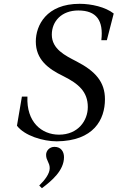

<svg xmlns="http://www.w3.org/2000/svg" viewBox="-20 -727 617 1008"><path d="M69 -67C108 -15 205 15 278 15C472 13 531 -99 531 -206C531 -296 482 -353 381 -405C323 -435 252 -469 252 -545C252 -616 304 -672 391 -672C487 -672 524 -619 512 -516H541L577 -656C534 -690 460 -707 398 -707C223 -707 168 -593 168 -509C168 -415 232 -366 313 -327C393 -287 441 -245 441 -165C441 -94 390 -20 290 -20C198 -20 118 -87 124 -220H95ZM186 247 200 261C252 222 316 168 316 98C316 70 301 44 266 44C240 44 222 64 222 86C222 116 241 126 241 156C241 185 215 219 186 247Z"/></svg>

Font: Heuristica
Style: Italic
Weight: 400
Italic angle: -13°
Version: Version 1.0.1